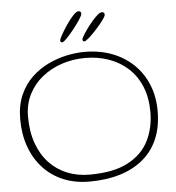

<svg xmlns="http://www.w3.org/2000/svg" viewBox="-57 -855 880 959"><g transform="rotate(-5 382.5 -376.0)"><path d="M352.5 51Q280.5 51 222 26.5Q163.5 2 121.8 -43.2Q80 -88.5 57.5 -151Q35 -213.5 35 -289Q35 -358 57.5 -409.5Q80 -461 117.5 -496.8Q155 -532.5 200.8 -554.5Q246.5 -576.5 294 -586.5Q341.5 -596.5 383.5 -596.5Q459.5 -596.5 521.8 -572.8Q584 -549 629 -505.5Q674 -462 698.2 -402.5Q722.5 -343 722.5 -271Q722.5 -191.5 696.8 -131.2Q671 -71 622.2 -30.5Q573.5 10 505.5 30.5Q437.5 51 352.5 51ZM356 16.5Q477 16.5 549.2 -21.8Q621.5 -60 653.8 -124.8Q686 -189.5 686 -268.5Q686 -341.5 662.8 -397.2Q639.5 -453 598 -490.5Q556.5 -528 502 -547Q447.5 -566 385 -566Q323 -566 267.2 -547.5Q211.5 -529 168.2 -494.2Q125 -459.5 100 -410Q75 -360.5 75 -299Q75 -223.5 96 -164.8Q117 -106 154.8 -65.8Q192.5 -25.5 244 -4.5Q295.5 16.5 356 16.5ZM277.5 -654Q272.5 -654 270.5 -656.2Q268.5 -658.5 268.5 -664.5Q268.5 -670 280.2 -691.5Q292 -713 309.2 -738.5Q326.5 -764 343.8 -782.8Q361 -801.5 371.5 -801.5Q378 -801.5 381.5 -798.2Q385 -795 385 -787.5Q385 -780.5 371.2 -759.2Q357.5 -738 338.2 -713.8Q319 -689.5 301.8 -671.8Q284.5 -654 277.5 -654ZM388.5 -649Q383.5 -649 381.5 -651.2Q379.5 -653.5 379.5 -659.5Q379.5 -665 392 -685Q404.5 -705 422.8 -728.5Q441 -752 459 -769.2Q477 -786.5 487.5 -786.5Q494 -786.5 497.5 -783.2Q501 -780 501 -772.5Q501 -765.5 486.5 -745.8Q472 -726 451.8 -703.8Q431.5 -681.5 413.5 -665.2Q395.5 -649 388.5 -649Z"/></g></svg>

Font: Gluten Thin Thin
Style: Regular
Weight: 250
Version: Version 1.300